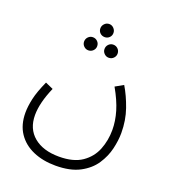

<svg xmlns="http://www.w3.org/2000/svg" viewBox="-146 -695 922 1034"><g transform="rotate(20 315.0 -178.0)"><path d="M41 17Q41 -19 51 -64Q61 -109 90 -173L135 -153Q94 -59 94 11Q94 90 147 134Q200 178 291 178Q374 178 422.5 144.5Q471 111 492 58Q513 5 513 -55Q513 -106 497 -160Q481 -214 444 -279L490 -305Q520 -255 542 -192Q564 -129 564 -56Q564 -14 552.5 35Q541 84 511.5 128.5Q482 173 428 201.5Q374 230 290 230Q218 230 161.5 205.5Q105 181 73 133.5Q41 86 41 17ZM303 -511Q287 -511 276 -521.5Q265 -532 265 -548Q265 -563 276 -574.5Q287 -586 303 -586Q318 -586 329 -574.5Q340 -563 340 -548Q340 -532 329 -521.5Q318 -511 303 -511ZM244 -414Q229 -414 218 -425Q207 -436 207 -451Q207 -467 218 -478Q229 -489 244 -489Q260 -489 271 -478Q282 -467 282 -451Q282 -436 271 -425Q260 -414 244 -414ZM361 -414Q346 -414 335 -425Q324 -436 324 -451Q324 -467 335 -478Q346 -489 361 -489Q377 -489 388 -478Q399 -467 399 -451Q399 -436 388 -425Q377 -414 361 -414Z"/></g></svg>

Font: Noto Sans Arabic SemCond Light
Style: Regular
Weight: 300
Width: 4
Designer: Monotype Design Team, Nadine Chahine, Nizar Qandah and Khaled Hosny
Foundry: Monotype Imaging Inc.
Version: Version 2.012; ttfautohint (v1.8.4.7-5d5b)